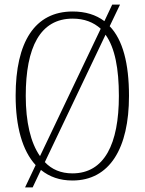

<svg xmlns="http://www.w3.org/2000/svg" viewBox="-20 -775 630 835"><path d="M135 -57 89 40H122L158 -36C195 -6 240 10 295 10C457 10 541 -130 541 -358C541 -499 514 -602 457 -661L502 -755H468L434 -683C397 -711 351 -725 296 -725C131 -725 48 -592 48 -359C48 -225 77 -120 135 -57ZM418 -650 154 -96C113 -154 92 -245 92 -358C92 -570 155 -694 296 -694C347 -694 387 -678 418 -650ZM295 -21C245 -21 205 -38 175 -70L439 -624C480 -567 497 -476 497 -358C497 -149 434 -21 295 -21Z"/></svg>

Font: Noto Serif Devanagari Condensed ExtraLight
Style: Regular
Weight: 200
Width: 3
Designer: Universal Thirst, Indian Type Foundry and the Monotype Design Team
Foundry: Monotype Imaging Inc.
Version: Version 2.004